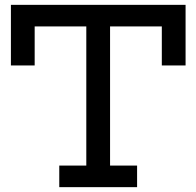

<svg xmlns="http://www.w3.org/2000/svg" viewBox="-20 -772 810 792"><path d="M745.5 -752V-502H647.5V-663H434V-89H545.5V0H224.5V-89H336V-663H123V-502H25V-752Z"/></svg>

Font: Hepta Slab Medium
Style: Regular
Weight: 500
Designer: Michael LaGattuta
Foundry: Michael LaGattuta
Version: Version 1.102